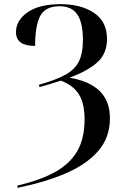

<svg xmlns="http://www.w3.org/2000/svg" viewBox="-20 -744 599 924"><path d="M64 149Q175 123 246.5 83Q318 43 352.5 -18Q387 -79 387 -169Q387 -246 360 -289.5Q333 -333 273 -356Q249 -348 222.5 -340Q196 -332 170 -325L167 -336Q246 -358 292.5 -383Q339 -408 359 -447Q379 -486 379 -552Q379 -635 352 -674.5Q325 -714 267 -714Q199 -714 174 -668Q149 -622 149 -523Q104 -523 80.5 -539Q57 -555 57 -590Q57 -646 113 -685Q169 -724 272 -724Q370 -724 432.5 -682Q495 -640 495 -557Q495 -487 449.5 -445Q404 -403 314 -370Q408 -355 458.5 -307Q509 -259 509 -175Q509 -81 451.5 -16Q394 49 293.5 91.5Q193 134 64 160Z"/></svg>

Font: Noto Serif Display SemiCondensed Medium
Style: Regular
Weight: 500
Width: 4
Designer: Monotype Design Team
Foundry: Monotype Imaging Inc.
Version: Version 2.009